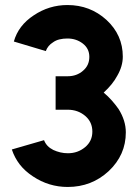

<svg xmlns="http://www.w3.org/2000/svg" viewBox="-20 -544 548 763"><path d="M248 -524Q175 -524 114 -483Q53 -443 35 -379L162 -341Q170 -363 191 -376Q202 -384 216.5 -387.5Q231 -391 248 -391Q283 -391 309 -371Q335 -351 335 -318Q335 -284 310 -263Q285 -241 249 -241H201V-108H249Q290 -108 319 -83Q347 -59 347 -21Q347 17 318 41Q289 65 250 65Q234 65 219.5 61.5Q205 58 192 52Q178 45 169 35.5Q160 26 155 13L27 50Q38 83 58.5 109.5Q79 136 111 157Q174 199 249 199Q344 199 412 136Q480 72 480 -18Q480 -65 451 -111Q439 -128 424.5 -144.5Q410 -161 392 -176Q428 -209 446 -243Q457 -262 462.5 -281Q468 -300 468 -319Q468 -405 403 -465Q338 -524 248 -524Z"/></svg>

Font: Unageo
Style: Bold
Weight: 700
Designer: Richard Sepsi
Foundry: Richard Sepsi
Version: Version 2.000